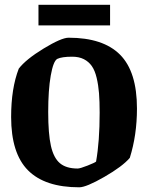

<svg xmlns="http://www.w3.org/2000/svg" viewBox="-20 -778 624 809"><path d="M142.1 -670.9V-757.8H443.8V-670.9ZM314 11.2Q169.4 11.2 98.1 -60.3Q26.9 -131.8 26.9 -285.2Q26.9 -405.8 59.1 -488.8Q88.9 -527.8 163.8 -573.5Q238.8 -619.1 269 -619.1Q414.6 -619.1 485.8 -547.6Q557.1 -476.1 557.1 -320.8Q557.1 -209 526.9 -112.8Q496.1 -76.7 419.7 -32.7Q343.3 11.2 314 11.2ZM307.1 -67.9Q317.4 -67.9 348.9 -80.3Q380.4 -92.8 384.8 -97.2Q399.9 -182.1 399.9 -303.2Q399.9 -351.1 397.2 -385.3Q394.5 -419.4 387.2 -450.2Q379.9 -481 366.9 -499.5Q354 -518.1 333.5 -528.6Q313 -539.1 284.2 -539.1Q240.2 -539.1 221.2 -529.8Q204.6 -520.5 193.8 -459.5Q183.1 -398.4 183.1 -306.2Q183.1 -213.9 194.6 -163.1Q206.1 -112.3 232.7 -90.1Q259.3 -67.9 307.1 -67.9Z"/></svg>

Font: Grenze
Style: Bold
Weight: 700
Designer: Renata Polastri
Foundry: Omnibus-Type
Version: Version 1.002;PS 001.002;hotconv 1.0.88;makeotf.lib2.5.64775